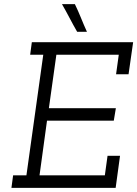

<svg xmlns="http://www.w3.org/2000/svg" viewBox="-20 -903 660 923"><path d="M43 -60H107L188 -640H125L133 -700H620L598 -546H538L551 -640H251L215 -383H537L527 -323H206L170 -60H484L497 -154H557L536 0H35ZM340 -883Q356 -850 369.5 -816.5Q383 -783 398 -750H351Q332 -783 314.5 -816.5Q297 -850 278 -883Z"/></svg>

Font: Josefin Slab SemiBold
Style: Italic
Weight: 600
Italic angle: -12°
Designer: Santiago Orozco
Foundry: Typemade
Version: Version 2.000